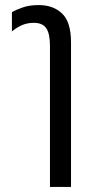

<svg xmlns="http://www.w3.org/2000/svg" viewBox="-20 -547 364 757"><path d="M177 190V-367Q177 -414 162.5 -435.5Q148 -457 113 -457Q88 -457 67 -448Q46 -439 27 -423V-499Q42 -508 69 -517.5Q96 -527 133 -527Q190 -527 225 -493.5Q260 -460 260 -380V190Z"/></svg>

Font: Noto Sans Thai UI ExtCond
Style: Regular
Weight: 400
Width: 2
Designer: Monotype Design Team
Foundry: Monotype Imaging Inc.
Version: Version 2.000